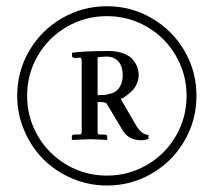

<svg xmlns="http://www.w3.org/2000/svg" viewBox="-20 -608 673 605"><path d="M417 -371.6Q417 -356.9 411.1 -344Q405.3 -331.1 397 -322.8Q388.7 -314.5 380.4 -308.1Q372.1 -301.8 366.2 -298.8L360.4 -296.4L408.2 -213.9Q426.3 -183.1 447.8 -183.1V-169.9Q435.5 -166 425.3 -166Q381.8 -166 362.8 -203.6L314.9 -283.2Q310.5 -286.6 287.6 -286.6V-191.9Q287.6 -189 288.1 -187.5Q288.6 -186 290.3 -185.1Q292 -184.1 295.4 -184.1H307.1Q317.9 -184.1 317.9 -178.2V-167Q275.9 -169.4 262.2 -169.4L206.5 -167V-178.7Q206.5 -184.1 217.3 -184.1H229Q233.9 -184.1 235.6 -185.5Q237.3 -187 237.3 -192.4V-415Q237.3 -426.3 232.9 -426.3L216.8 -425.3Q207 -425.8 207 -431.2V-441.9Q245.6 -447.3 321.8 -447.3Q348.6 -447.3 368.4 -439.9Q388.2 -432.6 398.2 -420.7Q408.2 -408.7 412.6 -396.5Q417 -384.3 417 -371.6ZM366.7 -371.6Q366.7 -397.9 353.5 -413.8Q340.3 -429.7 315.9 -429.7Q295.9 -429.7 287.6 -426.8V-308.1Q299.8 -308.1 308.3 -308.8Q316.9 -309.6 328.9 -313Q340.8 -316.4 348.1 -322.8Q355.5 -329.1 361.1 -341.6Q366.7 -354 366.7 -371.6ZM316.9 -23.4Q259.3 -23.4 206.8 -45.9Q154.3 -68.4 116.5 -106.4Q78.6 -144.5 56.4 -196.8Q34.2 -249 34.2 -306.2Q34.2 -382.8 72 -447.8Q109.9 -512.7 175 -550.5Q240.2 -588.4 316.9 -588.4Q393.6 -588.4 458.5 -550.5Q523.4 -512.7 561.3 -447.8Q599.1 -382.8 599.1 -306.2Q599.1 -229.5 561.3 -164.3Q523.4 -99.1 458.5 -61.3Q393.6 -23.4 316.9 -23.4ZM316.9 -557.1Q248 -557.1 190.2 -523.4Q132.3 -489.7 98.9 -432.1Q65.4 -374.5 65.4 -306.2Q65.4 -238.3 98.9 -180.4Q132.3 -122.6 190.2 -88.6Q248 -54.7 316.9 -54.7Q384.8 -54.7 442.6 -88.1Q500.5 -121.6 534.2 -179.4Q567.9 -237.3 567.9 -306.2Q567.9 -374.5 534.2 -432.4Q500.5 -490.2 442.9 -523.7Q385.3 -557.1 316.9 -557.1Z"/></svg>

Font: Libertinage
Style: b
Weight: 400
Designer: OSP
Foundry: OSP
Version: Version 1.0; 2008; OFL relea